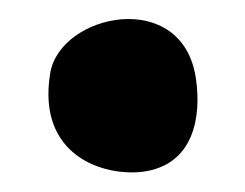

<svg xmlns="http://www.w3.org/2000/svg" viewBox="-20 -136 254 199"><path d="M183 -55C169 -149 42 -122 32 -60C18 26 88 47 128 42C181 35 189 -15 183 -55Z"/></svg>

Font: Carybe
Style: Regular
Weight: 400
Designer: Genilson Lima Santos
Foundry: Genilson Lima Santos
Version: Version 1.010;PS 001.010;hotconv 1.0.70;makeotf.lib2.5.58329